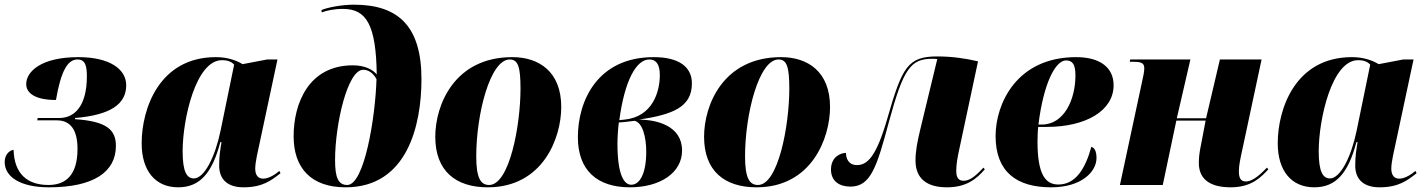

<svg xmlns="http://www.w3.org/2000/svg" viewBox="-22 -790 6088 820"><path d="M187 10C377 10 473 -55 473 -167C473 -235 435 -272 298 -281L299 -286C450 -299 517 -345 517 -426C517 -495 446 -546 313 -546C153 -546 90 -484 90 -431C90 -391 130 -363 217 -363C238 -485 266 -536 309 -536C343 -536 349 -507 349 -464C349 -338 297 -286 231 -286H139L137 -276H221C280 -276 309 -234 309 -154C309 -41 258 0 185 0C94 0 39 -48 36 -150C23 -149 -2 -134 -2 -98C-2 -34 66 10 187 10Z M739 10C831 10 884 -50 919 -183H924C919 -152 914 -126 914 -83C914 -21 953 10 1018 10C1100 10 1137 -20 1176 -50L1171 -60C1154 -45 1126 -27 1102 -27C1082 -27 1068 -40 1068 -70C1068 -98 1081 -152 1086 -175L1163 -536H1119L1014 -516C986 -533 948 -546 900 -546C658 -546 583 -325 583 -178C583 -61 641 10 739 10ZM806 -28C776 -28 758 -56 758 -144C758 -280 814 -533 926 -533C946 -533 964 -529 978 -514L920 -232C897 -121 851 -28 806 -28Z M1454 10C1718 10 1778 -256 1778 -452C1778 -677 1680 -770 1490 -770C1434 -770 1373 -757 1351 -747L1352 -737C1371 -744 1401 -752 1443 -752C1544 -752 1584 -682 1587 -472C1570 -493 1536 -511 1485 -511C1296 -511 1232 -348 1232 -208C1232 -73 1306 10 1454 10ZM1461 0C1423 0 1409 -31 1409 -106C1409 -259 1462 -492 1529 -492C1551 -492 1571 -479 1586 -452C1581 -287 1534 0 1461 0Z M2061 10C2297 10 2375 -201 2375 -333C2375 -484 2280 -546 2166 -546C1918 -546 1837 -341 1837 -206C1837 -60 1924 10 2061 10ZM2067 0C2030 0 2012 -31 2012 -123C2012 -302 2071 -536 2155 -536C2191 -536 2201 -503 2201 -411C2201 -255 2154 0 2067 0Z M2668 10C2799 10 2891 -53 2891 -147C2891 -254 2781 -279 2707 -279C2851 -301 2933 -332 2933 -434C2933 -504 2878 -546 2770 -546C2530 -546 2446 -360 2446 -204C2446 -63 2528 10 2668 10ZM2644 -279 2623 -277C2646 -448 2696 -536 2751 -536C2780 -536 2796 -516 2796 -469C2796 -401 2767 -291 2644 -279ZM2674 -1C2644 -1 2615 -41 2615 -177C2615 -202 2618 -247 2621 -267C2645 -268 2669 -272 2688 -274C2722 -267 2738 -205 2738 -142C2738 -48 2710 -1 2674 -1Z M3209 10C3445 10 3523 -201 3523 -333C3523 -484 3428 -546 3314 -546C3066 -546 2985 -341 2985 -206C2985 -60 3072 10 3209 10ZM3215 0C3178 0 3160 -31 3160 -123C3160 -302 3219 -536 3303 -536C3339 -536 3349 -503 3349 -411C3349 -255 3302 0 3215 0Z M4022 10C4105 10 4148 -25 4184 -67L4178 -74C4137 -29 4114 -18 4093 -18C4073 -18 4062 -30 4062 -60C4062 -87 4067 -117 4075 -153L4155 -528C4100 -541 4042 -549 3981 -549C3856 -549 3831 -505 3768 -285C3721 -122 3683 -85 3638 -85C3600 -85 3591 -116 3591 -137C3568 -137 3527 -120 3527 -66C3527 -17 3562 7 3610 7C3697 7 3723 -78 3774 -268C3837 -500 3868 -539 3961 -539C3970 -539 3976 -538 3981 -538L3909 -240C3895 -182 3888 -144 3888 -104C3888 -27 3937 10 4022 10Z M4467 10C4599 10 4661 -58 4661 -115C4661 -147 4651 -159 4639 -163C4613 -68 4571 -2 4498 -2C4442 -2 4409 -46 4409 -186C4409 -195 4410 -236 4412 -248H4449C4614 -248 4734 -316 4734 -426C4734 -501 4677 -546 4574 -546C4320 -546 4230 -347 4230 -209C4230 -56 4320 10 4467 10ZM4427 -258H4413C4435 -436 4486 -532 4531 -532C4559 -532 4571 -514 4571 -468C4571 -365 4523 -258 4427 -258Z M5234 10C5325 10 5365 -35 5395 -67L5389 -74C5369 -54 5332 -15 5299 -15C5279 -15 5269 -27 5269 -58C5269 -85 5276 -115 5284 -152L5366 -536H5188L5129 -285H5004L5062 -536H4805L4803 -526H4823C4861 -526 4865 -514 4865 -497C4865 -482 4860 -462 4853 -429L4761 0H4944L5002 -275H5127L5106 -165C5101 -141 5098 -118 5098 -94C5098 -37 5131 10 5234 10Z M5591 10C5683 10 5736 -50 5771 -183H5776C5771 -152 5766 -126 5766 -83C5766 -21 5805 10 5870 10C5952 10 5989 -20 6028 -50L6023 -60C6006 -45 5978 -27 5954 -27C5934 -27 5920 -40 5920 -70C5920 -98 5933 -152 5938 -175L6015 -536H5971L5866 -516C5838 -533 5800 -546 5752 -546C5510 -546 5435 -325 5435 -178C5435 -61 5493 10 5591 10ZM5658 -28C5628 -28 5610 -56 5610 -144C5610 -280 5666 -533 5778 -533C5798 -533 5816 -529 5830 -514L5772 -232C5749 -121 5703 -28 5658 -28Z"/></svg>

Font: Noto Serif Display SemiCondensed Black
Style: Italic
Weight: 900
Width: 4
Italic angle: -12°
Designer: Monotype Design Team
Foundry: Monotype Imaging Inc.
Version: Version 2.009